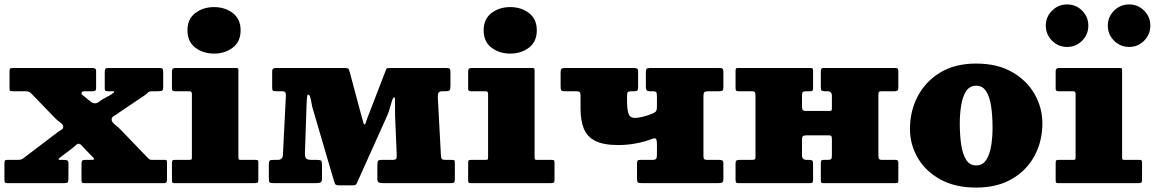

<svg xmlns="http://www.w3.org/2000/svg" viewBox="-25 -827 5214 867"><path d="M445 -382.5 471 -396.5Q480.5 -402 487.8 -408.5Q495 -415 486 -415H461Q452.5 -415 450.2 -418.2Q448 -421.5 448 -429.5V-499.5Q448 -511.5 450.5 -515.8Q453 -520 465 -520H694Q706.5 -520 709.2 -516Q712 -512 712 -499V-436Q712 -421 707.5 -418Q703 -415 688 -415H662Q648.5 -415 641.8 -408Q635 -401 626 -395L516 -321Q499 -308.5 489 -303Q479 -297.5 479 -287Q479 -276 495 -263.5Q511 -251 526 -235L641.5 -115Q646.5 -110 649.8 -107.5Q653 -105 664 -105H720.5Q726.5 -105 727.8 -101.8Q729 -98.5 729 -92V-14Q729 0 717 0H355Q346.5 0 344.8 -3.8Q343 -7.5 343 -16V-85Q343 -97 345.8 -101Q348.5 -105 360 -105H382Q395.5 -105 398.8 -107Q402 -109 396.5 -115L363.5 -149Q351.5 -161.5 344 -169.8Q336.5 -178 329.5 -178Q323.5 -178 317 -171.2Q310.5 -164.5 298 -155L250.5 -119Q242.5 -113 239.8 -109Q237 -105 249 -105H262Q272.5 -105 278.2 -102.8Q284 -100.5 284 -89V-21.5Q284 -7.5 280.8 -3.8Q277.5 0 264 0H9Q-1 0 -3 -4Q-5 -8 -5 -18V-88.5Q-5 -98 -3 -101.5Q-1 -105 8 -105H54Q67 -105 72.2 -107.5Q77.5 -110 84 -115L232 -227.5Q244.5 -237 252.5 -241.2Q260.5 -245.5 260.5 -254.5Q260.5 -265 248 -273.2Q235.5 -281.5 222.5 -295L118 -403Q111.5 -410 106.2 -412.5Q101 -415 86 -415H33Q22 -415 20 -417Q18 -419 18 -430V-506.5Q18 -516.5 22 -518.2Q26 -520 36 -520H390Q398 -520 403.5 -517.8Q409 -515.5 409 -507V-427.5Q409 -415 395 -415H357Q344.5 -415 343.2 -407.8Q342 -400.5 349.5 -396.5L368.5 -381Q381.5 -370.5 387.8 -365.5Q394 -360.5 404.5 -360.5Q414.5 -360.5 423.5 -368.2Q432.5 -376 445 -382.5Z M821.5 -690Q821.5 -741 856.8 -768Q892 -795 941.5 -795Q991 -795 1026.2 -768Q1061.5 -741 1061.5 -690Q1061.5 -639 1026.2 -612Q991 -585 941.5 -585Q892 -585 856.8 -612Q821.5 -639 821.5 -690ZM832 -415H764.5Q751.5 -415 751.5 -425V-506Q751.5 -520 766.5 -520H1039Q1046 -520 1048.8 -518.5Q1051.5 -517 1051.5 -510V-117.5Q1051.5 -110 1053 -107.5Q1054.5 -105 1062 -105H1127.5Q1136 -105 1138.8 -103.2Q1141.5 -101.5 1141.5 -93V-15.5Q1141.5 -4.5 1137.8 -2.2Q1134 0 1122.5 0H763.5Q756 0 753.8 -2.2Q751.5 -4.5 751.5 -12.5V-90.5Q751.5 -100 753.8 -102.5Q756 -105 765 -105H828.5Q836.5 -105 839 -106.5Q841.5 -108 841.5 -116V-402Q841.5 -415 832 -415Z M1248 -415H1221Q1211 -415 1207.5 -417.8Q1204 -420.5 1204 -430V-503Q1204 -515 1209 -517.5Q1214 -520 1225 -520H1531Q1547.5 -520 1549.8 -514.2Q1552 -508.5 1555.5 -497L1608.5 -299Q1613.5 -284.5 1615.2 -275Q1617 -265.5 1621 -265.5Q1624.5 -265.5 1626.2 -271Q1628 -276.5 1632 -289L1714.5 -503Q1718 -513 1720 -516.5Q1722 -520 1736 -520H1991Q2002 -520 2005.5 -516.8Q2009 -513.5 2009 -502V-440Q2009 -424 2005.5 -419.5Q2002 -415 1986 -415H1972.5Q1958.5 -415 1955 -408Q1951.5 -401 1952 -388L1966 -126Q1966.5 -113.5 1970 -109.2Q1973.5 -105 1987 -105H2010Q2024.5 -105 2026.8 -102.8Q2029 -100.5 2029 -86V-21Q2029 -8.5 2026.2 -4.2Q2023.5 0 2011 0H1703Q1691.5 0 1685.2 -3.2Q1679 -6.5 1679 -19V-81Q1679 -95.5 1681.8 -100.2Q1684.5 -105 1699 -105H1747Q1760 -105 1763.5 -109.5Q1767 -114 1766.5 -126L1759 -304.5Q1758.5 -317.5 1758.8 -337.2Q1759 -357 1758.8 -372.5Q1758.5 -388 1756 -388Q1750.5 -388 1745.5 -373.2Q1740.5 -358.5 1735.5 -339.2Q1730.5 -320 1724 -306L1590 -8Q1587 1 1583 5.5Q1579 10 1566 10H1508Q1490 10 1487.5 2.8Q1485 -4.5 1481 -17L1388 -334Q1384.5 -344.5 1382 -360Q1379.5 -375.5 1376 -387.8Q1372.5 -400 1366 -400Q1363.5 -400 1362 -391.2Q1360.5 -382.5 1359.5 -359L1352 -137.5Q1351.5 -117 1357.5 -111Q1363.5 -105 1385 -105H1406Q1420.5 -105 1424.8 -101.5Q1429 -98 1429 -83V-20Q1429 -7 1422.8 -3.5Q1416.5 0 1403 0H1211Q1197 0 1193 -3.2Q1189 -6.5 1189 -20V-84Q1189 -98 1192.8 -101.5Q1196.5 -105 1210 -105H1229Q1251.5 -105 1252.5 -127L1266 -395Q1266.5 -405 1263 -410Q1259.5 -415 1248 -415Z M2159 -690Q2159 -741 2194.2 -768Q2229.5 -795 2279 -795Q2328.5 -795 2363.8 -768Q2399 -741 2399 -690Q2399 -639 2363.8 -612Q2328.5 -585 2279 -585Q2229.5 -585 2194.2 -612Q2159 -639 2159 -690ZM2169.5 -415H2102Q2089 -415 2089 -425V-506Q2089 -520 2104 -520H2376.5Q2383.5 -520 2386.2 -518.5Q2389 -517 2389 -510V-117.5Q2389 -110 2390.5 -107.5Q2392 -105 2399.5 -105H2465Q2473.5 -105 2476.2 -103.2Q2479 -101.5 2479 -93V-15.5Q2479 -4.5 2475.2 -2.2Q2471.5 0 2460 0H2101Q2093.5 0 2091.2 -2.2Q2089 -4.5 2089 -12.5V-90.5Q2089 -100 2091.2 -102.5Q2093.5 -105 2102.5 -105H2166Q2174 -105 2176.5 -106.5Q2179 -108 2179 -116V-402Q2179 -415 2169.5 -415Z M2941.5 -389Q2941.5 -405 2938.8 -410Q2936 -415 2920 -415H2908.5Q2898 -415 2894.8 -420Q2891.5 -425 2891.5 -434.5V-499Q2891.5 -512.5 2895 -516.2Q2898.5 -520 2911.5 -520H3221.5Q3233.5 -520 3237.5 -517Q3241.5 -514 3241.5 -501V-432Q3241.5 -421.5 3237.5 -418.2Q3233.5 -415 3222 -415H3179Q3162.5 -415 3157 -411.8Q3151.5 -408.5 3151.5 -392V-122Q3151.5 -111.5 3155.2 -108.2Q3159 -105 3170 -105H3222Q3232 -105 3236.8 -102.5Q3241.5 -100 3241.5 -89V-22Q3241.5 -6.5 3236.2 -3.2Q3231 0 3216.5 0H2871.5Q2858 0 2854.8 -4Q2851.5 -8 2851.5 -22V-87Q2851.5 -97.5 2853.8 -101.2Q2856 -105 2866 -105H2920.5Q2935 -105 2938.2 -110.5Q2941.5 -116 2941.5 -130V-178.5Q2941.5 -192 2937.8 -198.8Q2934 -205.5 2920 -200Q2887 -187 2847.2 -179.5Q2807.5 -172 2766.5 -172Q2700 -172 2663 -190.8Q2626 -209.5 2611.2 -246.2Q2596.5 -283 2596.5 -337V-395.5Q2596.5 -407.5 2592.5 -411.2Q2588.5 -415 2577 -415H2524Q2511.5 -415 2509 -420Q2506.5 -425 2506.5 -438V-501Q2506.5 -513 2511 -516.5Q2515.5 -520 2526.5 -520H2836.5Q2846.5 -520 2851.5 -517.5Q2856.5 -515 2856.5 -504V-434Q2856.5 -422 2853 -418.5Q2849.5 -415 2838 -415H2826Q2813.5 -415 2810 -411Q2806.5 -407 2806.5 -393.5V-372Q2806.5 -333 2813.2 -313.8Q2820 -294.5 2841.5 -294.5Q2854.5 -294.5 2874.8 -299Q2895 -303.5 2918.5 -313Q2931.5 -318 2936.5 -323.5Q2941.5 -329 2941.5 -349Z M3941.5 -127.5Q3941.5 -114.5 3944 -109.8Q3946.5 -105 3959.5 -105H4018.5Q4027 -105 4029.2 -101.8Q4031.5 -98.5 4031.5 -90V-11Q4031.5 -3 4028 -1.5Q4024.5 0 4016 0H3692.5Q3684.5 0 3683 -3.8Q3681.5 -7.5 3681.5 -15.5V-90.5Q3681.5 -99 3683.8 -102Q3686 -105 3694 -105H3711.5Q3723.5 -105 3727.5 -108.2Q3731.5 -111.5 3731.5 -124.5V-200.5Q3731.5 -209.5 3728.8 -212.8Q3726 -216 3716 -216H3621Q3606 -216 3601.2 -212.5Q3596.5 -209 3596.5 -193V-125.5Q3596.5 -105 3617.5 -105H3629Q3639 -105 3642.8 -102Q3646.5 -99 3646.5 -88V-15Q3646.5 -6 3643.8 -3Q3641 0 3632.5 0H3310.5Q3301.5 0 3299 -3.2Q3296.5 -6.5 3296.5 -16V-89Q3296.5 -99.5 3300.8 -102.2Q3305 -105 3314.5 -105H3369.5Q3379.5 -105 3383 -107.2Q3386.5 -109.5 3386.5 -119V-392.5Q3386.5 -405.5 3384 -410.2Q3381.5 -415 3368.5 -415H3309.5Q3301.5 -415 3299 -418.2Q3296.5 -421.5 3296.5 -430V-509Q3296.5 -517.5 3300.2 -518.8Q3304 -520 3312 -520H3635.5Q3643.5 -520 3645 -516.5Q3646.5 -513 3646.5 -504.5V-429.5Q3646.5 -421.5 3644.2 -418.2Q3642 -415 3634 -415H3616.5Q3604.5 -415 3600.5 -411.8Q3596.5 -408.5 3596.5 -395.5V-347.5Q3596.5 -335 3599.8 -330.5Q3603 -326 3616.5 -326H3716.5Q3728 -326 3729.8 -328Q3731.5 -330 3731.5 -341V-394.5Q3731.5 -415 3710.5 -415H3699Q3689 -415 3685.2 -418Q3681.5 -421 3681.5 -432V-505Q3681.5 -514 3684.2 -517Q3687 -520 3695.5 -520H4017.5Q4026.5 -520 4029 -516.8Q4031.5 -513.5 4031.5 -504V-431Q4031.5 -420.5 4027.5 -417.8Q4023.5 -415 4013.5 -415H3958.5Q3949 -415 3945.2 -412.8Q3941.5 -410.5 3941.5 -401Z M4084 -245Q4084 -325 4119 -392Q4154 -459 4220.8 -499.5Q4287.5 -540 4383 -540Q4478.5 -540 4545.2 -501.8Q4612 -463.5 4647 -401.8Q4682 -340 4682 -270Q4682 -190 4647 -124.2Q4612 -58.5 4545.2 -19.2Q4478.5 20 4383 20Q4287.5 20 4220.8 -17Q4154 -54 4119 -114.5Q4084 -175 4084 -245ZM4309 -270Q4309 -218 4315.2 -174.8Q4321.5 -131.5 4337.5 -105.8Q4353.5 -80 4383 -80Q4412.5 -80 4428.5 -105Q4444.5 -130 4450.8 -169Q4457 -208 4457 -250Q4457 -302 4450.8 -345.2Q4444.5 -388.5 4428.5 -414.2Q4412.5 -440 4383 -440Q4353.5 -440 4337.5 -415Q4321.5 -390 4315.2 -351Q4309 -312 4309 -270Z M5073.5 -615Q5034 -615 5005.8 -643.2Q4977.5 -671.5 4977.5 -711Q4977.5 -751 5005.8 -779Q5034 -807 5073.5 -807Q5113.5 -807 5141.5 -779Q5169.5 -751 5169.5 -711Q5169.5 -671.5 5141.5 -643.2Q5113.5 -615 5073.5 -615ZM4793.5 -615Q4754 -615 4725.8 -643.2Q4697.5 -671.5 4697.5 -711Q4697.5 -751 4725.8 -779Q4754 -807 4793.5 -807Q4833.5 -807 4861.5 -779Q4889.5 -751 4889.5 -711Q4889.5 -671.5 4861.5 -643.2Q4833.5 -615 4793.5 -615ZM4822.5 -415H4755Q4742 -415 4742 -425V-506Q4742 -520 4757 -520H5029.5Q5036.5 -520 5039.2 -518.5Q5042 -517 5042 -510V-117.5Q5042 -110 5043.5 -107.5Q5045 -105 5052.5 -105H5118Q5126.5 -105 5129.2 -103.2Q5132 -101.5 5132 -93V-15.5Q5132 -4.5 5128.2 -2.2Q5124.5 0 5113 0H4754Q4746.5 0 4744.2 -2.2Q4742 -4.5 4742 -12.5V-90.5Q4742 -100 4744.2 -102.5Q4746.5 -105 4755.5 -105H4819Q4827 -105 4829.5 -106.5Q4832 -108 4832 -116V-402Q4832 -415 4822.5 -415Z"/></svg>

Font: Besley* Fatface
Style: Regular
Weight: 900
Designer: Owen Earl
Foundry: indestructible type*
Version: Version 3.000; ttfautohint (v1.8.3)